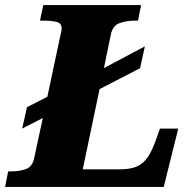

<svg xmlns="http://www.w3.org/2000/svg" viewBox="-45 -734 742 754"><path d="M-25 0 -13 -61H0Q31 -61 56.5 -70Q82 -79 89 -112L123 -270H122L42 -229L61 -313L141 -354L190 -585Q193 -598 195 -607Q197 -616 197 -623Q197 -643 177 -648Q157 -653 125 -653H112L125 -714H509L497 -653H484Q451 -653 424 -643Q397 -633 390 -597L363 -466L364 -467L524 -552L505 -466L346 -384L280 -69H425Q466 -69 492 -80Q518 -91 536 -118Q554 -145 570 -192L583 -229H655L598 0Z"/></svg>

Font: Noto Serif Black
Style: Italic
Weight: 900
Italic angle: -12°
Designer: Monotype Design Team
Foundry: Monotype Imaging Inc.
Version: Version 2.013